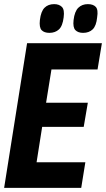

<svg xmlns="http://www.w3.org/2000/svg" viewBox="-23 -909 513 929"><path d="M-3 0 108 -700H470L449 -573H226L200 -412H402L382 -295H181L154 -124H390L370 0ZM379 -750Q355 -750 342 -763Q329 -776 333 -812Q338 -854 356 -871.5Q374 -889 402 -889Q428 -889 440.5 -875.5Q453 -862 447 -825Q443 -784 425.5 -767Q408 -750 379 -750ZM216 -750Q191 -750 178.5 -763Q166 -776 170 -812Q175 -854 192.5 -871.5Q210 -889 239 -889Q263 -889 276.5 -875.5Q290 -862 285 -825Q280 -783 262 -766.5Q244 -750 216 -750Z"/></svg>

Font: Georama SemiCondensed
Style: Bold Italic
Weight: 700
Width: 4
Italic angle: -9°
Designer: Jean-Baptiste Levee
Foundry: Production Type
Version: Version 1.000